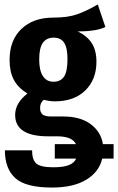

<svg xmlns="http://www.w3.org/2000/svg" viewBox="-20 -623 530 862"><path d="M490 89H439Q425 149 367 184Q309 219 214 219Q95 219 48.5 176.5Q2 134 2 52H124Q124 94 143 111Q162 128 219 128Q264 128 288.5 118.5Q313 109 322 89H226V24H321Q304 -11 236 -11H196Q48 -11 48 -107Q48 -160 103 -203Q61 -229 42 -265Q23 -301 23 -354Q23 -442 76 -493Q129 -544 220 -544Q285 -544 327 -559Q369 -574 419 -603L453 -502Q414 -482 329 -482Q372 -461 392.5 -428.5Q413 -396 413 -346Q413 -266 363 -217Q313 -168 226 -168Q203 -168 177 -175Q160 -163 160 -138Q160 -119 170.5 -109.5Q181 -100 211 -100H265Q340 -100 386.5 -66Q433 -32 442 24H490ZM156 -356Q156 -307 172.5 -281.5Q189 -256 220 -256Q252 -256 267.5 -279Q283 -302 283 -358Q283 -408 268 -431Q253 -454 221 -454Q189 -454 172.5 -431Q156 -408 156 -356Z"/></svg>

Font: Fira Sans Extra Condensed SemiBold
Style: Regular
Weight: 600
Width: 1
Designer: Carrois Corporate & Edenspiekermann AG
Foundry: Carrois Corporate GbR & Edenspiekermann AG
Version: Version 4.203